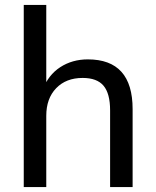

<svg xmlns="http://www.w3.org/2000/svg" viewBox="-20 -756 629 776"><path d="M76 0V-736H167V-401L153 -394Q175 -453 223.5 -484.5Q272 -516 335 -516Q516 -516 516 -315V0H425V-310Q425 -378 398.5 -409.5Q372 -441 314 -441Q247 -441 207 -399.5Q167 -358 167 -288V0Z"/></svg>

Font: Muli Medium
Style: Regular
Weight: 500
Designer: Vernon Adams
Foundry: Vernon Adams
Version: Version 2.100; ttfautohint (v1.8.1.43-b0c9)